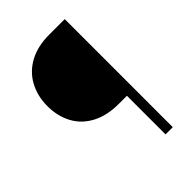

<svg xmlns="http://www.w3.org/2000/svg" viewBox="-208 -792 882 882"><g transform="rotate(-45 232.5 -351.0)"><path d="M42 -475Q42 -541 70 -592.5Q98 -644 151.5 -673Q205 -702 280 -702H381V0H334V-251H280Q205 -251 151 -279.5Q97 -308 69.5 -359Q42 -410 42 -475Z"/></g></svg>

Font: Freesentation 2 ExtraLight
Style: Regular
Weight: 260
Designer: glyphs from Roboto by Christian Robertson / Hangul glyphs from Noto Sans CJK(Source Han Sans) by Jang Soo-young and Kang
Foundry: PT&
Version: Version 2.001